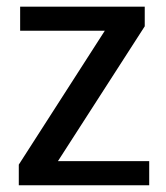

<svg xmlns="http://www.w3.org/2000/svg" viewBox="-20 -548 491 568"><path d="M151.4 -71.3H421.4V0H35.6V-61L290 -457H39.6V-528.3H408.2V-470.2Z"/></svg>

Font: Ufes Sans
Style: Regular
Weight: 400
Designer: Ricardo Esteves, Filipe Motta, Cassio Ferreira, Ana Quintelato & Breno Mello
Foundry: ProDesignUfes - Ricardo Esteves, Filipe Motta, Cassio Ferreira, Ana Quintelato & Breno Mello (This is a derivative work,
Version: Version 2.0